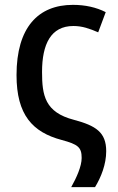

<svg xmlns="http://www.w3.org/2000/svg" viewBox="-20 -569 486 790"><path d="M273 201H371C396 160 417 107 417 53C417 -25 374 -52 284 -76C165 -107 153 -176 153 -273C153 -387 189 -462 282 -462C319 -462 349 -451 384 -436L415 -519C376 -539 330 -549 280 -549C137 -549 48 -456 48 -260C48 -96 114 -25 234 7C301 25 316 37 316 81C316 115 295 162 273 201Z"/></svg>

Font: Noto Sans SemiCondensed Medium
Style: Regular
Weight: 500
Width: 4
Designer: Monotype Design Team
Foundry: Monotype Imaging Inc.
Version: Version 2.013